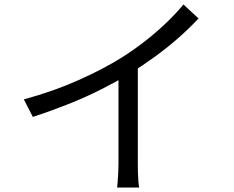

<svg xmlns="http://www.w3.org/2000/svg" viewBox="-20 -803 1040 854"><path d="M86 -361Q216 -396 328 -446Q440 -496 523 -548Q575 -581 624.5 -619.5Q674 -658 718 -700Q762 -742 796 -783L863 -721Q821 -676 772 -633Q723 -590 668.5 -550.5Q614 -511 555 -474Q500 -441 431 -406Q362 -371 284 -340Q206 -309 126 -283ZM507 -506 593 -532V-76Q593 -57 593.5 -36Q594 -15 595.5 3Q597 21 599 31H501Q502 21 503.5 3Q505 -15 506 -36Q507 -57 507 -76Z"/></svg>

Font: Noto Sans HK
Style: Regular
Weight: 400
Designer: Ryoko NISHIZUKA 西塚涼子 (kana, bopomofo & ideographs); Paul D. Hunt (Latin, Greek & Cyrillic); Sandoll Communications 산돌커뮤니
Foundry: Adobe
Version: Version 2.004-H2;hotconv 1.0.118;makeotfexe 2.5.65603